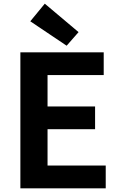

<svg xmlns="http://www.w3.org/2000/svg" viewBox="-20 -1026 655 1046"><path d="M91 0H556V-124H239V-322H498V-446H239V-617H545V-741H91ZM343 -777 408 -851 224 -1006 145 -910Z"/></svg>

Font: Source Han Sans KR
Style: Bold
Weight: 700
Designer: Ryoko NISHIZUKA 西塚涼子 (kana, bopomofo & ideographs); Paul D. Hunt (Latin, Greek & Cyrillic); Sandoll Communications 산돌커뮤니
Foundry: Adobe
Version: Version 2.004;hotconv 1.0.118;makeotfexe 2.5.65603